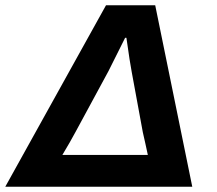

<svg xmlns="http://www.w3.org/2000/svg" viewBox="-40 -706 822 726"><path d="M-20 0 360.8 -686H546.9L687 0ZM195.8 -120.1H519Q517.1 -129.9 509.8 -162.6Q502.4 -195.3 500 -206.1L458 -434.1Q451.7 -465.8 438 -563H433.1Q425.3 -547.4 409.7 -516.1Q394 -484.9 384 -464.8Q374 -444.8 370.1 -437L246.1 -208Q226.1 -170.4 195.8 -120.1Z"/></svg>

Font: Archivo
Style: Bold Italic
Weight: 700
Italic angle: -10°
Designer: Hector Gatti
Foundry: Omnibus-Type
Version: Version 2.001